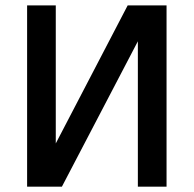

<svg xmlns="http://www.w3.org/2000/svg" viewBox="-20 -696 722 716"><path d="M81.1 0V-675.8H188V-161.1L456.1 -675.8H601.1V0H494.1V-542L210.9 0Z"/></svg>

Font: Clear Sans Medium
Style: Regular
Weight: 500
Foundry: Intel Corporation
Version: Version 1.00